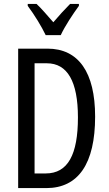

<svg xmlns="http://www.w3.org/2000/svg" viewBox="-20 -963 556 983"><path d="M214 -783H291C312 -829 354 -892 384 -933V-943H339C305 -908 287 -889 253 -849C223 -883 192 -920 167 -943H122V-933C157 -886 193 -827 214 -783ZM467 -366C467 -593 382 -714 223 -714H73V0H217C381 0 467 -125 467 -366ZM379 -362C379 -172 328 -75 214 -75H157V-639H220C325 -639 379 -546 379 -362Z"/></svg>

Font: Noto Sans Devanagari ExtraCondensed
Style: Regular
Weight: 400
Width: 2
Designer: Jelle Bosma - Monotype Design Team
Foundry: Monotype Imaging Inc.
Version: Version 2.004